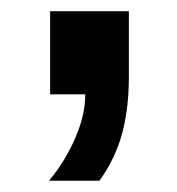

<svg xmlns="http://www.w3.org/2000/svg" viewBox="-20 -169 318 344"><path d="M210.9 -32.2Q210.9 26.4 198.5 71.3Q186 116.2 158.2 154.8H67.9Q96.7 120.1 114.7 78.6Q132.8 37.1 132.8 0H69.8V-148.9H210.9Z"/></svg>

Font: TypoPRO Liberation Sans
Style: Bold
Weight: 700
Designer: Steve Matteson
Foundry: Ascender Corporation
Version: Version 2.00.1